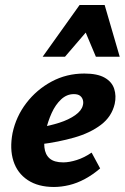

<svg xmlns="http://www.w3.org/2000/svg" viewBox="-20 -731 497 765"><path d="M195 14Q132 14 90.5 -13.5Q49 -41 33.5 -89.5Q18 -138 30 -201Q44 -267 85 -320.5Q126 -374 185.5 -406Q245 -438 316 -438Q368 -438 397 -421.5Q426 -405 435 -377Q444 -349 437 -317Q425 -266 382 -233.5Q339 -201 276 -183Q213 -165 141 -156L136 -223Q179 -230 216.5 -242Q254 -254 279.5 -272Q305 -290 310 -311Q313 -321 310.5 -331.5Q308 -342 299.5 -349Q291 -356 274 -356Q246 -356 223.5 -335Q201 -314 186 -281Q171 -248 162 -209Q154 -172 157 -143.5Q160 -115 178 -99.5Q196 -84 232 -84Q256 -84 286 -93.5Q316 -103 345 -123L379 -60Q350 -35 318.5 -18Q287 -1 255.5 6.5Q224 14 195 14ZM150 -505 297 -711H397L354 -639L239 -505ZM362 -505 306 -638 297 -711H397L457 -505Z"/></svg>

Font: Ysabeau Office ExtraBold
Style: Italic
Weight: 800
Italic angle: -12°
Designer: Christian Thalmann (Catharsis Fonts)
Version: Version 2.001;gftools[0.9.30]; featfreeze: tnum,lnum,ss02